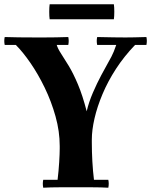

<svg xmlns="http://www.w3.org/2000/svg" viewBox="-20 -875 706 897"><path d="M182 2Q178 -17 182 -35H249Q254 -76 256.5 -117Q259 -158 259 -180V-193Q259 -261 239.5 -331Q220 -401 189 -465Q158 -529 122.5 -580.5Q87 -632 54 -665H245Q250 -648 265 -625Q280 -602 301 -567.5Q322 -533 344 -481Q366 -429 385 -355Q395 -398 414 -442Q433 -486 453 -523.5Q473 -561 485 -582Q503 -613 511.5 -634Q520 -655 523 -665H611Q560 -612 522 -553.5Q484 -495 459 -435.5Q434 -376 421.5 -321.5Q409 -267 409 -223V-210Q409 -165 411.5 -120.5Q414 -76 419 -35H486Q490 -17 486 2Q452 0 410.5 0Q369 0 334 0Q300 0 258.5 0Q217 0 182 2ZM2 -665Q-2 -684 2 -702Q37 -701 67.5 -700.5Q98 -700 147 -700Q160 -700 185.5 -700Q211 -700 241 -700.5Q271 -701 299 -702Q303 -684 299 -665ZM434 -665Q430 -684 434 -702Q476 -701 511.5 -700.5Q547 -700 566 -700Q586 -700 608 -700.5Q630 -701 664 -702Q668 -684 664 -665ZM512 -785H212Q210 -798 210 -820Q210 -842 212 -855H512Q514 -842 514 -820Q514 -798 512 -785Z"/></svg>

Font: Poltawski Nowy
Style: Bold
Weight: 700
Designer: Adam Pótawski, Mateusz Machalski, Borys Kosmynka, Ania Wieluska
Foundry: Capitalics.wtf
Version: Version 1.001;gftools[0.9.25]